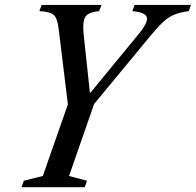

<svg xmlns="http://www.w3.org/2000/svg" viewBox="-20 -782 818 802"><path d="M70 0 79.5 -27 159 -47 263.5 -346 226 -654Q222 -687 215.2 -703.8Q208.5 -720.5 192.5 -727Q176.5 -733.5 144.5 -735.5L154 -761.5H404.5L394 -735.5Q364 -732.5 348.8 -723.5Q333.5 -714.5 329.8 -693.5Q326 -672.5 330 -633L355.5 -395H358L561 -642Q600 -690 593 -710.5Q586 -731 533 -735.5L542 -761.5H777.5L768.5 -735.5Q731 -730.5 706.8 -720.2Q682.5 -710 659.2 -688Q636 -666 601.5 -624L373 -347.5L268.5 -47L343.5 -27L334 0Z"/></svg>

Font: Libre Caslon Condensed Medium Italic
Style: Regular
Weight: 500
Italic angle: -22.583°
Designer: Pablo Impallari, Rodrigo Fuenzalida, Katja Schimmel, Ertekin Erdin
Foundry: Pablo Impallari, Rodrigo Fuenzalida
Version: Version 2.000; ttfautohint (v1.8.4.7-5d5b);gftools[0.9.33]